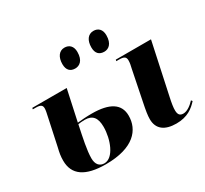

<svg xmlns="http://www.w3.org/2000/svg" viewBox="-155 -990 1303 1223"><g transform="rotate(-30 496.5 -378.0)"><path d="M650 -616C680 -616 713 -637 713 -701C713 -744 689 -766 655 -766C614 -766 591 -732 591 -681C591 -637 613 -616 650 -616ZM436 -616C467 -616 500 -637 500 -701C500 -744 476 -766 441 -766C402 -766 378 -732 378 -681C378 -637 400 -616 436 -616ZM300 10C506 10 580 -83 580 -186C580 -273 513 -315 382 -315C343 -315 304 -312 277 -309L326 -536H73L71 -526H93C131 -526 140 -515 140 -493C140 -481 136 -460 129 -430L88 -238C79 -201 75 -178 75 -146C75 -42 149 10 300 10ZM819 10C901 10 946 -26 979 -63L972 -72C951 -49 919 -23 889 -23C863 -23 853 -37 852 -65C851 -86 857 -122 865 -158L946 -536H687L685 -526H705C743 -526 755 -517 755 -491C755 -474 751 -454 746 -434L702 -216C690 -158 685 -126 685 -99C685 -26 734 10 819 10ZM295 0C258 0 238 -26 238 -69C238 -127 256 -208 275 -299C288 -301 304 -303 324 -303C380 -303 406 -272 406 -204C406 -114 363 0 295 0Z"/></g></svg>

Font: Noto Serif Display ExtraBold
Style: Italic
Weight: 800
Italic angle: -12°
Designer: Monotype Design Team
Foundry: Monotype Imaging Inc.
Version: Version 2.009